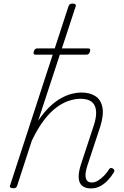

<svg xmlns="http://www.w3.org/2000/svg" viewBox="-20 -1035 692 1071"><path d="M487 16Q466 16 450 8.5Q434 1 426 -14.5Q418 -30 419 -56Q420 -82 432 -119L504 -338Q526 -406 508.5 -445Q491 -484 428 -484Q398 -484 363.5 -472.5Q329 -461 294 -435Q259 -409 224 -363Q189 -317 157 -249L76 0Q73 8 69 11.5Q65 15 54 15Q44 15 38.5 11Q33 7 36 0L362 -1000Q365 -1008 370 -1011.5Q375 -1015 386 -1015Q395 -1015 400 -1011Q405 -1007 402 -999L193 -362Q225 -409 257 -439.5Q289 -470 321 -487.5Q353 -505 381.5 -512Q410 -519 433 -519Q480 -519 511 -499.5Q542 -480 551 -437.5Q560 -395 539 -328L468 -113Q457 -79 457 -58Q457 -37 466 -27Q475 -17 492 -17Q510 -17 527.5 -28Q545 -39 560.5 -55Q576 -71 586 -87Q589 -94 595 -97Q601 -100 610 -95Q617 -90 618 -84.5Q619 -79 614 -72Q602 -52 583.5 -31.5Q565 -11 541 2.5Q517 16 487 16ZM180 -730Q170 -730 168 -734.5Q166 -739 169 -749Q172 -758 176.5 -761.5Q181 -765 190 -765H470Q481 -765 482.5 -760.5Q484 -756 482 -748Q479 -738 474.5 -734Q470 -730 460 -730Z"/></svg>

Font: Playwrite BE VLG Thin
Style: Regular
Weight: 250
Designer: Veronika Burian, José Scaglione
Foundry: TypeTogether
Version: Version 1.002